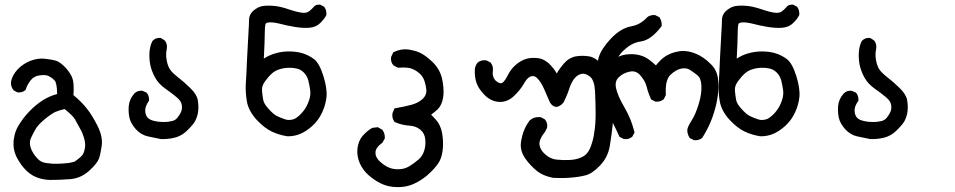

<svg xmlns="http://www.w3.org/2000/svg" viewBox="-20 -469 4040 812"><path d="M191.4 292Q175.3 291.5 160.9 288.6Q146.5 285.6 133.3 280.3Q105.5 269 83.5 244.1Q76.2 236.3 70.1 227.8Q64 219.2 58.3 210Q52.7 200.7 48.3 191.4Q34.2 161.1 37.6 125Q39.1 113.3 41.7 102.1Q44.4 90.8 49.1 79.8Q53.7 68.8 60.1 59.1Q78.1 29.3 104.2 2Q130.4 -25.4 161.6 -45.4Q175.8 -54.2 190.9 -60.8Q206.1 -67.4 221.7 -71.3Q221.7 -83.5 220.7 -93.5Q219.7 -103.5 218.3 -110.4Q216.8 -117.2 215.1 -121.8Q213.4 -126.5 210.9 -128.4Q208 -131.8 204.6 -134.8Q201.2 -137.7 197.8 -140.1Q194.3 -142.6 190.9 -144.5Q187.5 -146.5 183.6 -148.4Q169.9 -153.8 145.5 -149.9Q122.6 -146.5 109.4 -128.9Q94.7 -109.9 89.4 -91.8L88.4 -88.9L85.9 -86.9Q80.1 -82 72.3 -79.8Q64.5 -77.6 56.2 -78.1H53.7L52.2 -79.1L39.6 -85.9L37.6 -86.9L36.6 -88.4Q25.4 -102.1 26.4 -121.6V-122.6V-123Q31.7 -150.9 54.7 -175.8Q77.6 -199.7 108.9 -211.9Q140.1 -223.6 168.5 -220.7Q177.2 -219.7 185.3 -218.5Q193.4 -217.3 200.4 -216.1Q207.5 -214.8 213.9 -212.9Q234.9 -208 260.7 -179Q286.6 -149.9 290 -121.1Q293 -97.2 290.5 -66.9Q324.7 -38.6 346.7 -10.7Q369.6 18.1 392.1 62.5Q415.5 108.9 410.2 147Q407.7 165 404.8 178.7Q401.9 192.4 398.4 202.1Q391.1 222.2 356.9 253.4Q322.3 284.7 277.8 288.6Q235.8 292 191.4 292ZM296.4 213.9Q325.7 193.4 331.1 182.6Q337.4 170.9 339.4 155.3Q341.8 140.1 336.9 120.1Q335.9 115.7 334.5 111.6Q333 107.4 331.5 103.3Q330.1 99.1 328.4 94.7Q326.7 90.3 324.5 85.9Q322.3 81.5 319.8 77.1Q308.1 54.7 297.4 36.1Q288.1 20 253.4 -7.8Q230 -2.4 213.9 4.4Q205.6 8.3 193.8 16.4Q182.1 24.4 168 36.1Q139.6 60.1 129.9 78.1Q124.5 87.4 119.9 96.4Q115.2 105.5 111.3 113.8Q105 127.4 106.9 142.1Q107.4 145.5 107.9 148.4Q108.4 151.4 109.4 154.5Q110.4 157.7 111.6 160.6Q112.8 163.6 114 166.5Q115.2 169.4 117.2 172.4Q121.1 180.2 126.7 187.7Q132.3 195.3 140.1 203.1Q146.5 210.4 155.8 214.8Q165 219.2 177.2 220.7Q203.6 224.6 225.6 223.6Q236.8 223.1 246.8 222.4Q256.8 221.7 265.6 220.7Q268.1 220.7 270.8 220.2Q273.4 219.7 276.1 219.2Q278.8 218.8 281.5 218Q284.2 217.3 286.6 216.8Q289.1 216.3 291.5 215.6Q293.9 214.8 296.4 213.9Z M660.2 119.1Q632.8 113.3 606 107.9Q576.2 101.6 554.2 77.1Q533.2 53.2 527.8 30.3Q522.5 7.8 524.4 -20Q526.9 -49.8 548.3 -73.7L548.8 -74.2L549.3 -74.7Q563 -87.4 582.5 -85L584 -84.5L585 -84L597.7 -78.1L600.1 -77.1L601.6 -75.2Q606.4 -69.3 608.6 -61.5Q610.8 -53.7 610.4 -45.4V-42.5L608.4 -40.5Q594.7 -20 594.2 -3.9Q593.8 12.2 601.1 24.4Q604.5 29.8 610.6 33.9Q616.7 38.1 626.5 41Q637.2 43.9 648.4 45.4Q659.7 46.9 671.4 46.9Q683.1 46.9 692.6 45.7Q702.1 44.4 709.5 42.5Q716.3 40.5 721.7 36.9Q727.1 33.2 731.4 27.3Q741.2 15.6 746.6 2Q751.5 -10.7 748.5 -26.4Q746.1 -41.5 728.5 -56.6Q718.8 -64.9 706.8 -74Q694.8 -83 681.2 -92.8Q650.9 -113.3 635.3 -142.1Q620.6 -169.4 615.2 -196.3Q610.4 -223.1 612.3 -249Q614.3 -274.9 624 -294.4L625 -295.9L626 -296.9Q638.7 -310.1 657.7 -308.6H660.2L662.1 -307.1L674.8 -299.3L676.3 -298.3L677.2 -297.4Q683.1 -290 685.1 -281.2Q687 -272.5 685.5 -262.7Q680.7 -240.7 684.1 -219.7Q687 -198.2 695.3 -181.6Q703.1 -165.5 730 -144.5Q759.3 -121.6 784.7 -96.7Q812 -70.3 816.4 -45.9Q820.3 -22.9 818.4 -1.5Q817.4 9.3 814.7 19Q812 28.8 808.1 37.1Q807.1 40 805.4 42.7Q803.7 45.4 802 48.3Q800.3 51.3 797.9 54.2Q795.4 57.1 793 60.1Q790.5 63 787.6 66.2Q784.7 69.3 781.5 72.8Q778.3 76.2 774.9 79.6Q766.6 88.4 757.8 94.7Q749 101.1 739.5 105.7Q730 110.4 720.2 112.8Q692.4 120.1 661.6 119.1H661.1Z M1195.8 107.4Q1161.1 102.1 1130.4 87.9Q1098.6 73.2 1064.9 37.1Q1030.8 -0.5 1023.9 -41Q1017.6 -79.6 1019.5 -113.8Q1020.5 -130.4 1022 -157.2Q1023.4 -184.1 1024.9 -221.2Q1028.3 -295.4 1030.8 -331.1Q1033.2 -366.7 1033.2 -384.3Q1033.2 -391.6 1035.2 -398.4Q1037.1 -405.3 1040.8 -411.1Q1044.4 -417 1049.8 -422.4Q1055.2 -426.8 1060.3 -430.4Q1065.4 -434.1 1071 -437Q1076.7 -439.9 1082 -441.4Q1098.6 -446.3 1129.9 -444.8Q1161.1 -443.4 1200.7 -429.7Q1238.3 -417 1259.3 -415Q1268.6 -414.1 1275.6 -415.8Q1282.7 -417.5 1288.1 -421.9Q1293.9 -426.8 1298.3 -430.9Q1302.7 -435.1 1305.2 -438Q1313.5 -450.7 1332.5 -449.2H1335L1336.4 -448.2L1349.1 -441.4L1351.6 -439.9L1352.5 -438Q1361.3 -425.8 1360.4 -407.7V-405.8L1359.4 -403.8Q1351.6 -388.7 1335 -372.1Q1316.9 -354 1288.1 -351.6Q1261.2 -349.6 1227.5 -355Q1194.3 -360.4 1163.1 -368.7Q1133.8 -376 1116.2 -374Q1104 -373 1102.5 -365.7Q1099.6 -352.5 1099.6 -321.8Q1099.6 -293.5 1095.7 -221.2Q1107.9 -229 1119.1 -234.1Q1130.4 -239.3 1142.1 -242.7Q1173.3 -252 1205.1 -251.5Q1236.8 -251 1261.2 -243.2Q1266.1 -241.7 1271 -239.7Q1275.9 -237.8 1280.5 -235.6Q1285.2 -233.4 1289.8 -230.7Q1294.4 -228 1298.8 -225.3Q1303.2 -222.7 1307.6 -219.2Q1330.6 -202.1 1347.7 -147.5Q1364.3 -93.8 1360.8 -59.1Q1357.4 -24.9 1341.8 7.8Q1326.2 41 1299.8 64.5Q1287.1 75.7 1274.4 84Q1261.7 92.3 1250 97.2Q1225.6 107.4 1197.3 107.4H1196.8ZM1227.1 33.2Q1246.6 21.5 1261.7 2.4Q1277.3 -16.6 1286.1 -42Q1294.9 -66.4 1292 -86.4Q1289.1 -108.4 1283.7 -129.9Q1281.7 -136.2 1279.1 -142.1Q1276.4 -147.9 1272.7 -153.1Q1269 -158.2 1264.6 -162.6Q1251 -175.8 1234.4 -179.2Q1228 -180.7 1221.7 -181.4Q1215.3 -182.1 1208.5 -182.4Q1201.7 -182.6 1194.3 -182.1Q1172.9 -180.7 1153.3 -172.9Q1144 -169.4 1135 -162.4Q1126 -155.3 1116.7 -145Q1098.1 -123.5 1092.3 -110.4Q1086.9 -98.1 1088.4 -82.5Q1089.8 -64.9 1093.3 -46.4Q1096.2 -29.8 1115.7 -8.8Q1135.7 13.7 1149.9 21Q1165 28.8 1187 36.1Q1196.8 39.1 1206.5 38.3Q1216.3 37.6 1227.1 33.2Z M1642.6 321.3Q1613.3 318.4 1588.4 305.7Q1564 293.5 1540 272.9Q1515.6 252 1502 222.2Q1488.3 191.9 1491.7 159.2Q1495.6 125.5 1514.6 104.5Q1532.7 84 1553.7 72.3L1555.7 71.8L1557.6 71.3L1575.2 69.3L1578.1 68.8L1581.1 70.8L1594.7 78.6L1596.7 79.6L1597.7 81.1Q1608.4 95.7 1607.4 114.7V117.2L1606 119.1L1598.1 132.8L1597.2 134.8L1595.7 135.7Q1568.4 155.3 1567.9 175.8Q1567.9 181.2 1568.8 186Q1569.8 190.9 1572.3 195.8Q1574.7 200.7 1578.4 205.3Q1582 210 1586.9 214.4Q1608.9 233.9 1627.4 240.7Q1646 248 1669.4 246.6Q1681.2 246.1 1691.4 242.9Q1701.7 239.7 1711.4 233.9Q1731.4 221.7 1750 205.6Q1767.1 190.9 1773.9 168.5Q1775.4 164.1 1776.4 159.2Q1777.3 154.3 1778.1 149.4Q1778.8 144.5 1779.1 139.6Q1779.3 134.8 1779.1 129.6Q1778.8 124.5 1778.3 119.1Q1775.9 94.7 1757.8 79.6Q1748.5 71.8 1737.3 67.6Q1726.1 63.5 1712.4 62.5Q1680.2 60.5 1651.4 47.9L1648.9 46.9L1647 44.4Q1637.2 29.8 1639.6 10.7L1640.1 9.3L1640.6 7.8L1646.5 -5.9L1648.4 -10.7L1653.8 -11.7Q1689.5 -17.6 1722.2 -26.4Q1752.4 -35.2 1769.5 -52.7Q1784.7 -68.8 1783.2 -87.4Q1781.2 -109.4 1774.4 -128.4Q1768.1 -146.5 1753.4 -159.2Q1738.3 -172.4 1720.7 -178.7Q1703.6 -185.5 1665.5 -182.6H1663.1L1660.6 -183.6L1646 -191.4L1644 -192.4L1643.1 -193.8Q1637.2 -200.2 1635 -208.7Q1632.8 -217.3 1633.8 -226.6L1634.3 -228.5L1634.8 -229.5L1641.6 -244.1L1643.1 -247.6L1646 -249Q1661.1 -256.3 1676.3 -259Q1691.4 -261.7 1706.5 -259.8Q1715.8 -258.3 1724.6 -256.3Q1733.4 -254.4 1741.2 -252Q1749 -249.5 1755.9 -246.1Q1776.9 -236.8 1808.1 -208Q1839.8 -177.7 1849.1 -137.7Q1858.4 -98.1 1855 -63Q1853.5 -50.8 1850.3 -40.5Q1847.2 -30.3 1842 -21.2Q1836.9 -12.2 1829.6 -5.4Q1815.9 6.8 1803.2 16.1Q1812 24.4 1823.2 37.1Q1843.3 59.1 1849.6 93.3Q1855.5 126.5 1853 157.2Q1850.6 188 1840.6 209.2Q1830.6 230.5 1800 260.5Q1769.5 290.5 1731 308.1Q1691.9 326.2 1642.6 321.3Z M2319.8 283.2Q2307.6 280.8 2296.4 277.3Q2285.2 273.9 2274.9 269Q2252.9 259.3 2226.3 231.4Q2199.7 203.6 2189.9 180.7Q2179.2 156.7 2183.6 128.9Q2188 103 2196.5 81.8Q2205.1 60.5 2219.7 41L2220.2 40L2221.2 39.6Q2238.8 23.9 2264.6 26.4H2266.6L2268.1 27.3L2281.7 34.2L2283.2 35.2L2284.7 36.6Q2296.4 49.3 2293.9 69.3L2293.5 71.3L2293 72.8L2286.1 86.4L2285.6 87.4L2285.2 87.9Q2258.3 122.1 2261.7 143.6Q2263.2 154.8 2269.3 164.8Q2275.4 174.8 2286.6 184.6Q2308.6 203.6 2334.5 206.1Q2362.3 209 2390.1 207.5Q2397 207 2403.3 206.3Q2409.7 205.6 2416 204.1Q2422.4 202.6 2428.5 200.4Q2434.6 198.2 2440.4 195.8Q2462.4 186 2474.1 161.1Q2476.6 155.8 2478.8 149.9Q2481 144 2482.9 137.7Q2484.9 131.3 2486.8 124.3Q2488.8 117.2 2490.2 109.9Q2491.7 102.5 2492.7 94.7Q2496.1 74.7 2497.6 54.4Q2499 34.2 2499 13.2Q2499 -29.3 2496.6 -81.5Q2494.1 -129.9 2475.1 -145Q2455.6 -160.2 2439.9 -156.7Q2423.3 -153.3 2410.6 -138.7Q2406.2 -133.8 2402.3 -127.2Q2398.4 -120.6 2394.8 -112.8Q2391.1 -105 2388.2 -95.7Q2384.8 -85.4 2381.1 -75.7Q2377.4 -65.9 2373 -56.4Q2368.7 -46.9 2364.3 -37.6L2363.8 -36.6L2363.3 -36.1Q2361.3 -33.2 2359.1 -31.2Q2356.9 -29.3 2355 -27.3Q2353 -25.4 2350.6 -23.9Q2326.2 -6.3 2306.6 -34.2L2306.2 -35.2L2305.7 -36.1Q2293 -64.5 2280.8 -93.3Q2269 -120.6 2253.9 -136.2Q2249.5 -141.1 2245.1 -143.8Q2240.7 -146.5 2236.6 -147Q2232.4 -147.5 2227.5 -146.5Q2225.6 -146.5 2224.1 -145.8Q2222.7 -145 2220.7 -144Q2218.8 -143.1 2217 -141.8Q2215.3 -140.6 2213.4 -138.9Q2211.4 -137.2 2209.5 -135Q2207.5 -132.8 2205.6 -130.4Q2203.6 -127.9 2201.7 -125Q2199.7 -122.1 2197.8 -118.7Q2180.7 -88.4 2153.8 -63Q2124.5 -35.6 2089.8 -38.1Q2055.2 -40.5 2028.3 -68.4Q2002 -95.7 1994.1 -121.6Q1986.3 -147.5 1988.3 -177.2V-177.7V-178.2Q1990.7 -192.4 1999 -203.1L2000 -204.1L2001 -205.1Q2015.6 -216.3 2035.2 -213.9L2037.1 -213.4L2038.6 -212.9L2052.2 -206.1L2054.2 -205.1L2055.2 -203.6Q2066.9 -189.5 2064.5 -169.4Q2063 -161.1 2064 -154.1Q2064.9 -147 2067.9 -140.1Q2073.7 -127 2087.4 -120.1Q2098.1 -114.3 2105 -119.1Q2109.9 -122.6 2115.5 -130.4Q2121.1 -138.2 2127 -149.9Q2140.6 -177.2 2161.6 -195.1Q2182.6 -212.9 2204.6 -219.7Q2226.6 -226.6 2254.9 -223.1Q2262.2 -222.2 2269 -220Q2275.9 -217.8 2282.5 -214.1Q2289.1 -210.4 2295.2 -205.8Q2301.3 -201.2 2306.6 -195.3Q2322.3 -179.2 2335 -158.2Q2340.8 -169.4 2347.9 -179.2Q2355 -189 2362.8 -198.2Q2374 -211.4 2387 -219.5Q2399.9 -227.5 2414.6 -230.5Q2442.4 -235.4 2472.2 -230.5Q2489.3 -227.5 2505.1 -215.1Q2521 -202.6 2537.1 -181.2Q2553.2 -159.2 2562 -128.2Q2570.8 -97.2 2572.3 -57.1Q2575.2 22 2570.8 62Q2566.4 102.1 2559.1 147.5Q2551.3 195.8 2517.6 231Q2484.4 265.6 2456.5 272.5Q2443.4 275.9 2428 278.3Q2412.6 280.8 2395 282.2Q2383.3 283.2 2371.1 283.7Q2358.9 284.2 2346.2 283.9Q2333.5 283.7 2320.8 283.2H2320.3Z M2913.6 123 2899.9 116.2 2897.5 115.2 2896 112.8Q2886.7 98.6 2886.7 81.1V80.6V80.1Q2888.2 66.9 2905.3 40Q2913.1 28.3 2920.4 11.2Q2927.7 -5.9 2934.6 -27.8Q2948.2 -71.8 2946.3 -106.4Q2944.8 -138.7 2929.7 -150.4Q2912.6 -164.6 2895.5 -174.8Q2880.9 -183.1 2860.4 -178.7Q2855 -177.7 2849.6 -175.5Q2844.2 -173.3 2838.6 -170.2Q2833 -167 2826.9 -162.4Q2820.8 -157.7 2814.9 -151.9Q2792.5 -129.9 2795.9 -69.8V-67.4L2794.9 -64.9L2788.1 -51.3L2787.1 -49.3L2785.2 -47.9Q2772.5 -38.1 2754.4 -39.1H2752.4L2750.5 -40L2736.8 -46.9L2733.9 -48.3L2732.4 -51.8Q2728.5 -60.1 2725.3 -68.6Q2722.2 -77.1 2719.2 -85.9Q2716.3 -94.7 2714.4 -104Q2708 -127.9 2687 -151.4Q2668.5 -171.9 2643.1 -166Q2628.9 -163.1 2617.2 -157Q2605.5 -150.9 2596.2 -141.6Q2579.1 -124.5 2585.4 -96.2Q2592.3 -64 2619.6 -17.1Q2648.9 32.2 2662.6 87.4L2663.6 91.3L2662.1 94.2L2655.3 106.9L2654.3 108.9L2652.8 109.9Q2646.5 115.7 2637.9 117.9Q2629.4 120.1 2620.1 119.1L2618.2 118.7L2616.7 118.2L2603 111.3L2600.1 109.9L2598.6 106.4Q2570.3 44.4 2536.1 -16.6Q2500 -80.6 2501 -136.7Q2502 -191.9 2512.2 -226.6Q2522.5 -261.7 2563.5 -305.7Q2605.5 -350.1 2650.4 -357.9Q2669.4 -361.3 2685.8 -370.6Q2702.1 -379.9 2716.3 -395L2716.8 -396L2717.8 -396.5Q2721.7 -399.9 2726.8 -401.9Q2731.9 -403.8 2737.3 -404.8Q2742.7 -405.8 2748.5 -405.3H2750.5L2752.4 -404.3L2766.1 -397.5L2768.6 -396.5L2770 -394Q2779.3 -379.4 2778.3 -361.8V-358.9L2776.4 -356.4Q2754.9 -328.1 2733.2 -312.3Q2711.4 -296.4 2689.5 -293.5Q2652.8 -288.6 2621.1 -258.8Q2612.8 -251.5 2606.2 -243.9Q2599.6 -236.3 2594.7 -229Q2606 -233.9 2617.7 -236.8Q2644 -242.2 2672.9 -238.3Q2687.5 -235.8 2700.7 -230.5Q2713.9 -225.1 2725.6 -216.3Q2741.7 -204.1 2753.9 -192.4Q2773.9 -216.8 2787.6 -226.1Q2794.9 -231.9 2803 -236.1Q2811 -240.2 2819.3 -243.7Q2835.4 -249.5 2854 -252.4Q2873.5 -254.9 2895.5 -250.5Q2917.5 -245.6 2939.5 -233.9Q2947.3 -229.5 2954.8 -224.4Q2962.4 -219.2 2970.2 -212.6Q2978 -206.1 2985.8 -198.2Q3011.2 -173.8 3016.1 -138.7Q3020.5 -105.5 3015.6 -64.5Q3014.2 -53.7 3012.2 -43.2Q3010.3 -32.7 3007.6 -21.7Q3004.9 -10.7 3001.5 0.7Q2998 12.2 2994.1 23.9Q2985.8 47.4 2974.9 69.6Q2963.9 91.8 2950.7 112.8L2949.7 113.8L2948.7 114.7Q2937 125 2917.5 124H2915.5Z M3195.8 107.4Q3161.1 102.1 3130.4 87.9Q3098.6 73.2 3064.9 37.1Q3030.8 -0.5 3023.9 -41Q3017.6 -79.6 3019.5 -113.8Q3020.5 -130.4 3022 -157.2Q3023.4 -184.1 3024.9 -221.2Q3028.3 -295.4 3030.8 -331.1Q3033.2 -366.7 3033.2 -384.3Q3033.2 -391.6 3035.2 -398.4Q3037.1 -405.3 3040.8 -411.1Q3044.4 -417 3049.8 -422.4Q3055.2 -426.8 3060.3 -430.4Q3065.4 -434.1 3071 -437Q3076.7 -439.9 3082 -441.4Q3098.6 -446.3 3129.9 -444.8Q3161.1 -443.4 3200.7 -429.7Q3238.3 -417 3259.3 -415Q3268.6 -414.1 3275.6 -415.8Q3282.7 -417.5 3288.1 -421.9Q3293.9 -426.8 3298.3 -430.9Q3302.7 -435.1 3305.2 -438Q3313.5 -450.7 3332.5 -449.2H3335L3336.4 -448.2L3349.1 -441.4L3351.6 -439.9L3352.5 -438Q3361.3 -425.8 3360.4 -407.7V-405.8L3359.4 -403.8Q3351.6 -388.7 3335 -372.1Q3316.9 -354 3288.1 -351.6Q3261.2 -349.6 3227.5 -355Q3194.3 -360.4 3163.1 -368.7Q3133.8 -376 3116.2 -374Q3104 -373 3102.5 -365.7Q3099.6 -352.5 3099.6 -321.8Q3099.6 -293.5 3095.7 -221.2Q3107.9 -229 3119.1 -234.1Q3130.4 -239.3 3142.1 -242.7Q3173.3 -252 3205.1 -251.5Q3236.8 -251 3261.2 -243.2Q3266.1 -241.7 3271 -239.7Q3275.9 -237.8 3280.5 -235.6Q3285.2 -233.4 3289.8 -230.7Q3294.4 -228 3298.8 -225.3Q3303.2 -222.7 3307.6 -219.2Q3330.6 -202.1 3347.7 -147.5Q3364.3 -93.8 3360.8 -59.1Q3357.4 -24.9 3341.8 7.8Q3326.2 41 3299.8 64.5Q3287.1 75.7 3274.4 84Q3261.7 92.3 3250 97.2Q3225.6 107.4 3197.3 107.4H3196.8ZM3227.1 33.2Q3246.6 21.5 3261.7 2.4Q3277.3 -16.6 3286.1 -42Q3294.9 -66.4 3292 -86.4Q3289.1 -108.4 3283.7 -129.9Q3281.7 -136.2 3279.1 -142.1Q3276.4 -147.9 3272.7 -153.1Q3269 -158.2 3264.6 -162.6Q3251 -175.8 3234.4 -179.2Q3228 -180.7 3221.7 -181.4Q3215.3 -182.1 3208.5 -182.4Q3201.7 -182.6 3194.3 -182.1Q3172.9 -180.7 3153.3 -172.9Q3144 -169.4 3135 -162.4Q3126 -155.3 3116.7 -145Q3098.1 -123.5 3092.3 -110.4Q3086.9 -98.1 3088.4 -82.5Q3089.8 -64.9 3093.3 -46.4Q3096.2 -29.8 3115.7 -8.8Q3135.7 13.7 3149.9 21Q3165 28.8 3187 36.1Q3196.8 39.1 3206.5 38.3Q3216.3 37.6 3227.1 33.2Z M3660.2 119.1Q3632.8 113.3 3606 107.9Q3576.2 101.6 3554.2 77.1Q3533.2 53.2 3527.8 30.3Q3522.5 7.8 3524.4 -20Q3526.9 -49.8 3548.3 -73.7L3548.8 -74.2L3549.3 -74.7Q3563 -87.4 3582.5 -85L3584 -84.5L3585 -84L3597.7 -78.1L3600.1 -77.1L3601.6 -75.2Q3606.4 -69.3 3608.6 -61.5Q3610.8 -53.7 3610.4 -45.4V-42.5L3608.4 -40.5Q3594.7 -20 3594.2 -3.9Q3593.8 12.2 3601.1 24.4Q3604.5 29.8 3610.6 33.9Q3616.7 38.1 3626.5 41Q3637.2 43.9 3648.4 45.4Q3659.7 46.9 3671.4 46.9Q3683.1 46.9 3692.6 45.7Q3702.1 44.4 3709.5 42.5Q3716.3 40.5 3721.7 36.9Q3727.1 33.2 3731.4 27.3Q3741.2 15.6 3746.6 2Q3751.5 -10.7 3748.5 -26.4Q3746.1 -41.5 3728.5 -56.6Q3718.8 -64.9 3706.8 -74Q3694.8 -83 3681.2 -92.8Q3650.9 -113.3 3635.3 -142.1Q3620.6 -169.4 3615.2 -196.3Q3610.4 -223.1 3612.3 -249Q3614.3 -274.9 3624 -294.4L3625 -295.9L3626 -296.9Q3638.7 -310.1 3657.7 -308.6H3660.2L3662.1 -307.1L3674.8 -299.3L3676.3 -298.3L3677.2 -297.4Q3683.1 -290 3685.1 -281.2Q3687 -272.5 3685.5 -262.7Q3680.7 -240.7 3684.1 -219.7Q3687 -198.2 3695.3 -181.6Q3703.1 -165.5 3730 -144.5Q3759.3 -121.6 3784.7 -96.7Q3812 -70.3 3816.4 -45.9Q3820.3 -22.9 3818.4 -1.5Q3817.4 9.3 3814.7 19Q3812 28.8 3808.1 37.1Q3807.1 40 3805.4 42.7Q3803.7 45.4 3802 48.3Q3800.3 51.3 3797.9 54.2Q3795.4 57.1 3793 60.1Q3790.5 63 3787.6 66.2Q3784.7 69.3 3781.5 72.8Q3778.3 76.2 3774.9 79.6Q3766.6 88.4 3757.8 94.7Q3749 101.1 3739.5 105.7Q3730 110.4 3720.2 112.8Q3692.4 120.1 3661.6 119.1H3661.1Z"/></svg>

Font: NaikaiFont
Style: Bold
Weight: 700
Version: Version 1.89